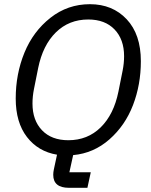

<svg xmlns="http://www.w3.org/2000/svg" viewBox="-20 -730 719 916"><path d="M413 92 397 166H309Q234 166 234 104Q234 92 237 78L252 8Q162 -7 108.5 -76.5Q55 -146 55 -260Q55 -377 96.5 -478.5Q138 -580 220.5 -645Q303 -710 409 -710Q517 -710 584.5 -638Q652 -566 652 -438Q652 -326 614.5 -228.5Q577 -131 502 -65Q427 1 329 10L311 92ZM306 -61Q398 -61 460.5 -122.5Q523 -184 545 -293L565 -393Q572 -428 572 -462Q572 -542 526.5 -589.5Q481 -637 401 -637Q309 -637 246.5 -575.5Q184 -514 162 -405L142 -305Q135 -270 135 -236Q135 -156 180.5 -108.5Q226 -61 306 -61Z"/></svg>

Font: Aneliza
Style: Italic
Weight: 400
Italic angle: -11.31°
Designer: Mike Abbink, Paul van der Laan, Pieter van Rosmalen
Foundry: Bold Monday
Version: Version 3.0